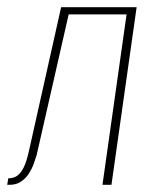

<svg xmlns="http://www.w3.org/2000/svg" viewBox="-35 -514 429 534"><path d="M-15 0 -12 -18Q2 -18 12.5 -25Q23 -32 31 -48.5Q39 -65 45 -92L135 -494H345L275 0H250L317 -474H156L67 -83Q64 -73 59 -59Q54 -45 45.5 -31.5Q37 -18 23.5 -9Q10 0 -8 0Z"/></svg>

Font: Alumni Sans Thin
Style: Italic
Weight: 100
Italic angle: -8°
Designer: Robert E. Leuschke
Foundry: Robert E. Leuschke
Version: Version 1.016